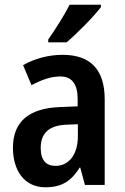

<svg xmlns="http://www.w3.org/2000/svg" viewBox="-20 -786 531 816"><path d="M409 -756V-766H276C253 -721 219 -667 185 -618V-606H263C309 -645 381 -718 409 -756ZM246 -553C186 -553 127 -537 78 -509L114 -424C159 -448 197 -461 236 -461C286 -461 310 -429 310 -364V-334L235 -331C104 -326 35 -270 35 -158C35 -62 83 10 173 10C243 10 283 -17 319 -74H321L341 0H425V-363C425 -490 365 -553 246 -553ZM262 -256 311 -258V-208C311 -128 272 -81 216 -81C177 -81 153 -104 153 -157C153 -217 185 -253 262 -256Z"/></svg>

Font: Noto Sans Telugu Condensed SemiBold
Style: Regular
Weight: 600
Width: 3
Designer: Jelle Bosma - Monotype Design Team
Foundry: Monotype Imaging Inc.
Version: Version 2.005